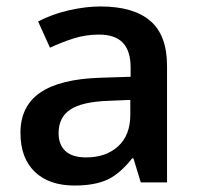

<svg xmlns="http://www.w3.org/2000/svg" viewBox="-20 -570 620 600"><path d="M419.9 0 397 -75.2H393.1Q354 -25.9 314.5 -8.1Q274.9 9.8 212.9 9.8Q133.3 9.8 88.6 -33.2Q43.9 -76.2 43.9 -154.8Q43.9 -238.3 106 -280.8Q168 -323.2 294.9 -327.1L388.2 -330.1V-358.9Q388.2 -410.6 364 -436.3Q339.8 -461.9 289.1 -461.9Q247.6 -461.9 209.5 -449.7Q171.4 -437.5 136.2 -420.9L99.1 -502.9Q143.1 -525.9 195.3 -537.8Q247.6 -549.8 293.9 -549.8Q397 -549.8 449.5 -504.9Q502 -460 502 -363.8V0ZM249 -78.1Q311.5 -78.1 349.4 -113Q387.2 -147.9 387.2 -210.9V-257.8L317.9 -254.9Q236.8 -252 200 -227.8Q163.1 -203.6 163.1 -153.8Q163.1 -117.7 184.6 -97.9Q206.1 -78.1 249 -78.1Z"/></svg>

Font: f1_25842          
Style: Regular
Weight: 600
Foundry: Ascender Corporation
Version: Version 1.10